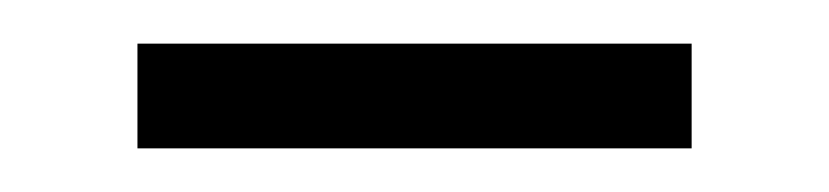

<svg xmlns="http://www.w3.org/2000/svg" viewBox="-20 -308 380 88"><path d="M43 -240H297V-288H43Z"/></svg>

Font: Noto Serif HK Light
Style: Regular
Weight: 300
Designer: Ryoko NISHIZUKA 西塚涼子 (kana & ideographs); Frank Grießhammer (Latin, Greek & Cyrillic); Wenlong ZHANG 张文龙 (bopomofo); San
Foundry: Adobe
Version: Version 2.001;hotconv 1.1.0;makeotfexe 2.6.0